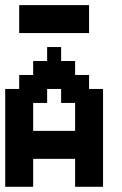

<svg xmlns="http://www.w3.org/2000/svg" viewBox="-20 -716 469 736"><path d="M160.7 -482.1V-535.7H214.3V-482.1H267.9V-428.6H321.4V-375H375V0H267.9V-107.1H107.1V0H0V-375H53.6V-428.6H107.1V-482.1ZM267.9 -214.3V-321.4H214.3V-375H160.7V-321.4H107.1V-214.3ZM321.4 -589.3H53.6V-696.4H321.4Z"/></svg>

Font: Jersey 10
Style: Regular
Weight: 400
Designer: Sarah Cadigan-Fried
Version: Version 1.000